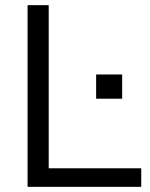

<svg xmlns="http://www.w3.org/2000/svg" viewBox="-20 -725 583 745"><path d="M87 0V-705H169V-72H528V0ZM353 -342V-436H454V-342Z"/></svg>

Font: Nunito Sans 12pt ExtraLight 12pt
Style: Regular
Weight: 400
Version: Version 3.101;gftools[0.9.27]